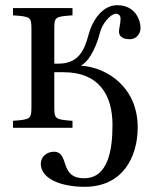

<svg xmlns="http://www.w3.org/2000/svg" viewBox="-20 -492 598 739"><path d="M30 0H259V-27C191 -32 189 -34 189 -82V-214H225C361 -214 413 -126 413 -11C413 83 397 194 304 194C205 194 250 92 187 92C162 92 137 110 137 138C137 196 214 227 306 227C452 227 510 113 510 -2C510 -154 395 -232 293 -239V-241C312 -248 346 -292 365 -367C373 -401 406 -439 426 -439C437 -439 444 -432 444 -420C444 -400 438 -384 438 -371C438 -344 466 -341 478 -341C511 -341 521 -369 521 -384C521 -414 501 -472 431 -472C375 -472 336 -415 321 -359C306 -303 285 -247 205 -247H189V-379C189 -427 191 -428 259 -433V-461H30V-433C98 -428 101 -427 101 -379V-82C101 -34 98 -32 30 -27Z"/></svg>

Font: erewhon
Style: Regular
Weight: 400
Version: Version 1.0.0